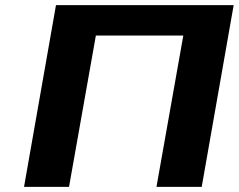

<svg xmlns="http://www.w3.org/2000/svg" viewBox="-20 -731 934 751"><path d="M769 0 894 -711H199L74 0H250L355 -592H697L592 0Z"/></svg>

Font: Asimov
Style: XWidIt
Weight: 500
Designer: Google
Version: Version 2.000980; 2014